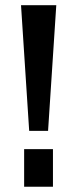

<svg xmlns="http://www.w3.org/2000/svg" viewBox="-20 -707 294 727"><path d="M90.5 -211.4 59.6 -687.2H193.1L162 -211.4ZM71.4 0V-142.2H180.5V0Z"/></svg>

Font: Archivo SemiBold ExtraCondensed
Style: Regular
Weight: 600
Width: 2
Version: Version 2.001